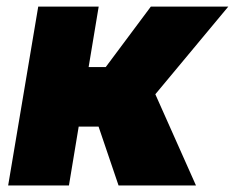

<svg xmlns="http://www.w3.org/2000/svg" viewBox="-20 -566 717 586"><path d="M341.8 0 280.8 -179.7H220.2L190.4 0H4.9L96.7 -545.9H281.2L250.5 -361.3H302.7L440.4 -545.9H676.8L454.1 -278.3L578.1 0Z"/></svg>

Font: Inter Tight Black
Style: Italic
Weight: 900
Italic angle: -9.39999°
Designer: Rasmus Andersson
Foundry: rsms
Version: Version 3.004; ttfautohint (v1.8.4.7-5d5b)